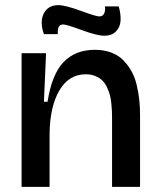

<svg xmlns="http://www.w3.org/2000/svg" viewBox="-20 -727 622 747"><path d="M386.2 -587.9Q357.9 -587.9 298.3 -609.9Q238.8 -631.8 226.1 -631.8Q201.7 -631.8 205.1 -594.2H150.9Q133.8 -642.1 150.4 -674.6Q167 -707 207 -707Q233.9 -707 293.7 -685.1Q353.5 -663.1 366.2 -663.1Q379.9 -663.1 385.3 -674.6Q390.6 -686 388.2 -702.1H441.9Q450.7 -671.4 449 -646Q447.3 -620.6 430.7 -604.2Q414.1 -587.9 386.2 -587.9ZM64 0V-297.9V-520H159.2L150.9 -331.1H165Q181.6 -438 227.5 -485.6Q273.4 -533.2 349.1 -533.2Q384.8 -533.2 413.1 -522.5Q441.4 -511.7 460.2 -492.2Q479 -472.7 492.2 -448.7Q505.4 -424.8 512.2 -395Q519 -365.2 522 -337.4Q524.9 -309.6 524.9 -278.8V0H416V-265.1Q416 -281.7 415.5 -293.9Q415 -306.2 413.1 -325.4Q411.1 -344.7 407.2 -358.6Q403.3 -372.6 395.8 -388.4Q388.2 -404.3 377.7 -414.3Q367.2 -424.3 350.8 -431.2Q334.5 -438 314 -438Q248 -438 211.2 -375.5Q174.3 -313 172.9 -207V0Z"/></svg>

Font: Bricolage Grotesque Medium
Style: Regular
Weight: 500
Designer: Mathieu Triay
Foundry: Atelier Triay
Version: Version 1.000;gftools[0.9.30]